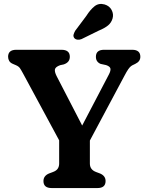

<svg xmlns="http://www.w3.org/2000/svg" viewBox="-20 -952 751 972"><path d="M514.5 -35.5Q514.5 0 473.5 0H241.5Q200 0 200 -35.5Q200 -61.5 227.5 -73.5L247.5 -81Q265.5 -87.5 272.5 -98.5Q279.5 -109.5 279.5 -124V-241.5L97 -579.5Q87 -598 80.8 -607Q74.5 -616 60.5 -622L46.5 -628Q32.5 -633.5 26.8 -643.2Q21 -653 21 -664.5Q21 -700 62.5 -700H291Q333.5 -700 333.5 -664.5Q333.5 -636.5 303 -626L284.5 -622Q261 -613.5 258.2 -601.2Q255.5 -589 266.5 -567L396 -316.5L531 -574.5Q541.5 -594.5 539 -605.2Q536.5 -616 517 -622.5L489.5 -628.5Q479 -632.5 472.2 -641.5Q465.5 -650.5 465.5 -664.5Q465.5 -700 507 -700H649Q690.5 -700 690.5 -664.5Q690.5 -641 665.5 -629L658.5 -625.5Q650 -622 643.8 -617.5Q637.5 -613 629.5 -601.8Q621.5 -590.5 609 -566.5L435 -240.5V-124Q435 -92.5 467 -81L487 -73.5Q514.5 -61.5 514.5 -35.5ZM417 -871.5Q437 -903 458.5 -920.2Q480 -937.5 509.5 -929.5Q534.5 -922 545.2 -901.2Q556 -880.5 550 -859Q544 -837.5 527.2 -823.5Q510.5 -809.5 480 -797L392.5 -754Q382.5 -750 372.2 -751.2Q362 -752.5 356 -759.5Q350 -768 352.5 -777Q355 -786 360.5 -796Z"/></svg>

Font: Fraunces 9pt SuperSoft SemiBold
Style: Regular
Weight: 600
Version: Version 1.000;[0bf87f6ff]